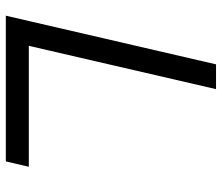

<svg xmlns="http://www.w3.org/2000/svg" viewBox="-70 -674 744 643"><g transform="rotate(90 301.5 -352.0)"><path d="M278 -704 133 -77H538L520 0H32L195 -704Z"/></g></svg>

Font: CBA Beacon Sans
Style: Italic
Weight: 400
Italic angle: -13°
Designer: Wei Huang
Foundry: Wei Huang
Version: Version 1.002